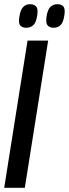

<svg xmlns="http://www.w3.org/2000/svg" viewBox="-33 -893 328 913"><path d="M-13 0 98 -700H196L85 0ZM222 -761Q204 -761 194 -771.5Q184 -782 188 -813Q193 -847 206.5 -860Q220 -873 240 -873Q259 -873 268.5 -862Q278 -851 273 -820Q268 -786 255 -773.5Q242 -761 222 -761ZM92 -761Q73 -761 63.5 -771.5Q54 -782 59 -813Q64 -846 77 -859.5Q90 -873 110 -873Q129 -873 139 -862Q149 -851 144 -820Q139 -786 125.5 -773.5Q112 -761 92 -761Z"/></svg>

Font: Georama ExtraCondensed SemiBold
Style: Italic
Weight: 600
Width: 2
Italic angle: -9°
Designer: Jean-Baptiste Levee
Foundry: Production Type
Version: Version 1.000